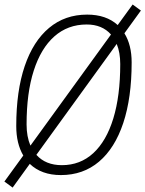

<svg xmlns="http://www.w3.org/2000/svg" viewBox="-20 -768 646 853"><path d="M36.1 65.4 -0.5 38.6 83.5 -77.1Q52.2 -129.9 52.2 -208Q52.2 -363.8 89.8 -474.4Q127.4 -585 198 -644Q268.6 -703.1 367.2 -703.1Q451.7 -703.1 502.9 -656.7L569.3 -748L606 -721.2L532.7 -620.1Q564.9 -568.4 564.9 -490.7Q564.9 -333.5 527.6 -221.4Q490.2 -109.4 419.9 -49.8Q349.6 9.8 250.5 9.8Q164.1 9.8 112.3 -40ZM115.2 -121.1 473.1 -614.7Q433.6 -659.2 365.2 -659.2Q281.2 -659.2 221.4 -606.2Q161.6 -553.2 129.9 -454.1Q98.1 -355 98.1 -215.3Q98.1 -161.1 115.2 -121.1ZM254.9 -34.2Q336.4 -34.2 394.5 -87.6Q452.6 -141.1 483.4 -241.7Q514.2 -342.3 514.2 -483.4Q514.2 -534.7 498.5 -572.8L141.6 -80.1Q182.6 -34.2 254.9 -34.2Z"/></svg>

Font: Cascadia Mono PL ExtraLight
Style: Italic
Weight: 200
Italic angle: -10°
Monospace: yes
Designer: Aaron Bell
Foundry: Saja Typeworks
Version: Version 2404.023; ttfautohint (v1.8.4)